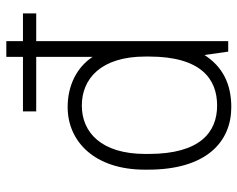

<svg xmlns="http://www.w3.org/2000/svg" viewBox="-94 -666 770 623"><g transform="rotate(-90 291.5 -355.0)"><path d="M559 -666H469V-720H418V-666H241V-623H418V-440C385 -490 327 -521 255 -521C143 -521 52 -433 52 -271V-260C52 -70 143 10 255 10C330 10 386 -18 424 -77L435 0H469V-623H559ZM419 -257C419 -88 346 -36 260 -36C173 -36 103 -92 103 -258V-269C103 -412 173 -475 260 -475C347 -475 419 -413 419 -269Z"/></g></svg>

Font: Chivo Light
Style: Regular
Weight: 300
Designer: Hector Gatti
Foundry: Omnibus-Type
Version: Version 1.003;PS 001.003;hotconv 1.0.70;makeotf.lib2.5.58329